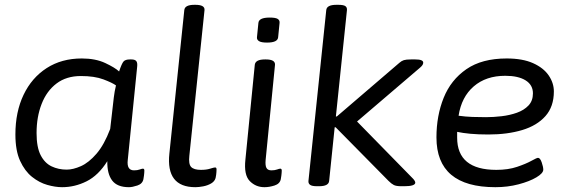

<svg xmlns="http://www.w3.org/2000/svg" viewBox="-20 -772 2375 798"><path d="M238 6Q210 6 176.5 -3.5Q143 -13 113 -37Q83 -61 63.5 -103.5Q44 -146 44 -213Q44 -307 78 -378Q112 -449 174 -489Q236 -529 320 -529Q377 -529 417.5 -510Q458 -491 475 -475Q486 -508 493.5 -516.5Q501 -525 520 -525H526Q541 -525 546.5 -518Q552 -511 550 -494L511 -107Q506 -64 537 -64Q551 -64 560.5 -67.5Q570 -71 574 -71Q580 -71 580 -63Q580 -62 579.5 -53Q579 -44 576 -27Q572 -8 551 -1Q530 6 516 6Q467 6 446 -22Q425 -50 426 -102Q389 -43 340 -18.5Q291 6 238 6ZM257 -67Q284 -67 316.5 -81.5Q349 -96 381 -133Q413 -170 438 -236L453 -367Q456 -392 462 -417Q447 -428 410 -442Q373 -456 316 -456Q256 -456 215 -425Q174 -394 153 -340Q132 -286 132 -219Q132 -160 149 -127Q166 -94 194.5 -80.5Q223 -67 257 -67Z M792 6Q669 6 684 -134L746 -730Q748 -752 788 -752H792Q832 -752 830 -730L767 -125Q763 -90 774.5 -78Q786 -66 815 -66Q838 -66 853.5 -71Q869 -76 874 -76Q880 -76 880 -68Q880 -67 879.5 -56.5Q879 -46 876 -32Q872 -18 857.5 -9.5Q843 -1 824.5 2.5Q806 6 792 6Z M1079 6Q1043 6 1018 -19.5Q993 -45 1000 -109L1039 -503Q1042 -525 1081 -525H1085Q1124 -525 1123 -503L1084 -107Q1082 -84 1087.5 -74Q1093 -64 1108 -64Q1122 -64 1131.5 -67.5Q1141 -71 1145 -71Q1151 -71 1151 -63Q1151 -62 1150.5 -53Q1150 -44 1147 -27Q1143 -8 1121 -1Q1099 6 1079 6ZM1090 -595Q1066 -595 1056.5 -601Q1047 -607 1048 -617L1054 -677Q1056 -699 1101 -699Q1125 -699 1134 -693.5Q1143 -688 1142 -677L1136 -617Q1134 -595 1090 -595Z M1298 2Q1276 2 1268.5 -4Q1261 -10 1262 -20L1336 -730Q1338 -752 1378 -752H1386Q1408 -752 1415.5 -746.5Q1423 -741 1422 -730L1376 -288H1380L1640 -511Q1649 -519 1658.5 -522Q1668 -525 1688 -525H1706Q1740 -525 1739 -511Q1739 -502 1726 -491L1464 -267L1698 -28Q1703 -22 1704.5 -18.5Q1706 -15 1706 -12Q1704 2 1660 2H1648Q1627 2 1617 -3Q1607 -8 1595 -20L1375 -243H1371L1348 -20Q1346 2 1306 2Z M2039 6Q1794 6 1794 -201Q1794 -291 1824 -365.5Q1854 -440 1918.5 -484.5Q1983 -529 2086 -529Q2152 -529 2195.5 -509.5Q2239 -490 2260.5 -458.5Q2282 -427 2282 -392Q2282 -329 2247 -289.5Q2212 -250 2150.5 -231.5Q2089 -213 2010 -213Q1967 -213 1935 -216Q1903 -219 1880 -224Q1880 -218 1880 -212.5Q1880 -207 1880 -200Q1880 -66 2043 -66Q2092 -66 2129 -78.5Q2166 -91 2188.5 -103.5Q2211 -116 2216 -116Q2225 -116 2231.5 -97Q2238 -78 2238 -67Q2238 -52 2209.5 -35Q2181 -18 2135.5 -6Q2090 6 2039 6ZM2000 -285Q2031 -285 2065 -289Q2099 -293 2128.5 -303.5Q2158 -314 2176.5 -333.5Q2195 -353 2195 -384Q2195 -419 2164.5 -438Q2134 -457 2080 -457Q2000 -457 1949 -413Q1898 -369 1886 -291Q1915 -287 1943 -286Q1971 -285 2000 -285Z"/></svg>

Font: Asap Semi Expanded Semi Expanded Regular
Style: Italic
Weight: 400
Width: 6
Italic angle: -6°
Designer: Pablo Cosgaya
Foundry: Omnibus-Type
Version: Version 3.001; ttfautohint (v1.8.4.7-5d5b)